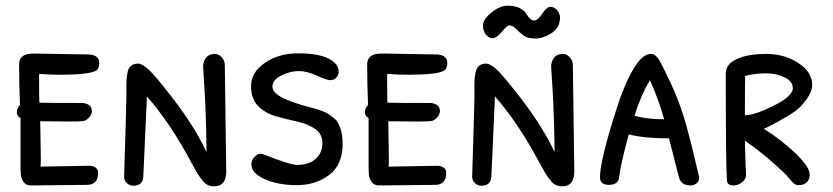

<svg xmlns="http://www.w3.org/2000/svg" viewBox="-20 -650 2920 673"><path d="M121 -225 123 -94Q123 -68 122 -66L295 -69Q324 -66 324 -44Q324 -2 285 -2L89 0Q71 0 62.5 -12.5Q54 -25 53 -39Q52 -53 52 -70V-236Q39 -243 39 -257Q39 -271 50 -282Q47 -360 47 -424Q47 -461 92 -462Q104 -462 120 -462L295 -459H296Q328 -455 328 -429Q328 -409 316 -402Q290 -388 191 -388Q154 -388 117 -391Q117 -301 118 -290Q157 -289 271 -289Q302 -285 302 -261Q302 -249 292 -238Q282 -227 270.5 -225.5Q259 -224 221.5 -224Q184 -224 121 -225Z M495 -312 484 -69Q483 -37 482 -26Q478 1 447 1Q435 1 425.5 -7.5Q416 -16 415 -29Q423 -289 423 -309.5Q423 -330 423 -355Q423 -380 428 -400Q435 -427 464 -427Q478 -427 499 -408Q520 -389 560 -338Q655 -221 704 -117Q702 -259 697 -333.5Q692 -408 692 -415Q692 -422 692 -423Q699 -461 733 -461Q746 -461 757 -449.5Q768 -438 768 -421L773 -49Q773 3 731 3Q706 3 692 -14.5Q678 -32 672 -42Q666 -52 654 -74Q577 -219 495 -312Z M1167 -399Q1167 -386 1158.5 -377.5Q1150 -369 1138 -369Q1126 -369 1090.5 -385Q1055 -401 1026.5 -401Q998 -401 966.5 -385.5Q935 -370 935 -347Q935 -324 973 -306Q1011 -288 1063 -275Q1115 -262 1132.5 -249.5Q1150 -237 1157.5 -229.5Q1165 -222 1173 -200.5Q1181 -179 1181 -145Q1181 -72 1133.5 -36.5Q1086 -1 1020.5 -1Q955 -1 908 -22Q861 -43 861 -74Q861 -90 874.5 -102.5Q888 -115 903 -109Q997 -72 1021 -72Q1064 -72 1087 -93.5Q1110 -115 1110 -148Q1110 -181 1084 -198.5Q1058 -216 1021.5 -224Q985 -232 948.5 -242Q912 -252 886 -277Q860 -302 860 -349Q860 -396 908 -429.5Q956 -463 1025.5 -463Q1095 -463 1131 -445Q1167 -427 1167 -399Z M1341 -225 1343 -94Q1343 -68 1342 -66L1515 -69Q1544 -66 1544 -44Q1544 -2 1505 -2L1309 0Q1291 0 1282.5 -12.5Q1274 -25 1273 -39Q1272 -53 1272 -70V-236Q1259 -243 1259 -257Q1259 -271 1270 -282Q1267 -360 1267 -424Q1267 -461 1312 -462Q1324 -462 1340 -462L1515 -459H1516Q1548 -455 1548 -429Q1548 -409 1536 -402Q1510 -388 1411 -388Q1374 -388 1337 -391Q1337 -301 1338 -290Q1377 -289 1491 -289Q1522 -285 1522 -261Q1522 -249 1512 -238Q1502 -227 1490.5 -225.5Q1479 -224 1441.5 -224Q1404 -224 1341 -225Z M1823 -604Q1839 -578 1852 -578Q1865 -578 1880.5 -602Q1896 -626 1909.5 -626Q1923 -626 1933 -614Q1943 -602 1943 -589Q1943 -553 1913.5 -534Q1884 -515 1856.5 -515Q1829 -515 1814 -526.5Q1799 -538 1788 -549.5Q1777 -561 1764 -561Q1758 -561 1739 -538.5Q1720 -516 1707 -516Q1694 -516 1683.5 -528.5Q1673 -541 1673 -561.5Q1673 -582 1702.5 -606Q1732 -630 1758.5 -630Q1785 -630 1801 -622Q1817 -614 1823 -604ZM1715 -312 1704 -69Q1703 -37 1702 -26Q1698 1 1667 1Q1655 1 1645.5 -7.5Q1636 -16 1635 -29Q1643 -289 1643 -309.5Q1643 -330 1643 -355Q1643 -380 1648 -400Q1655 -427 1684 -427Q1698 -427 1719 -408Q1740 -389 1780 -338Q1875 -221 1924 -117Q1922 -259 1917 -333.5Q1912 -408 1912 -415Q1912 -422 1912 -423Q1919 -461 1953 -461Q1966 -461 1977 -449.5Q1988 -438 1988 -421L1993 -49Q1993 3 1951 3Q1926 3 1912 -14.5Q1898 -32 1892 -42Q1886 -52 1874 -74Q1797 -219 1715 -312Z M2150 -27Q2146 -2 2114.5 -2Q2083 -2 2083 -28Q2083 -87 2141 -268Q2167 -351 2199 -406Q2231 -461 2261 -461Q2277 -461 2289 -442Q2301 -423 2332.5 -355.5Q2364 -288 2385 -212.5Q2406 -137 2431 -28Q2431 -15 2422 -7.5Q2413 0 2400 0Q2368 0 2360 -28L2325 -165Q2237 -165 2184 -179Q2154 -69 2150 -27ZM2258 -369Q2225 -313 2204 -244Q2248 -232 2308 -232Q2289 -301 2258 -369Z M2595 -37Q2595 -22 2581 -11Q2567 0 2550 0Q2528 0 2528 -20Q2524 -67 2524 -393Q2524 -425 2562.5 -443Q2601 -461 2665.5 -461Q2730 -461 2778.5 -429Q2827 -397 2827 -352Q2827 -330 2808 -303Q2789 -276 2767.5 -260.5Q2746 -245 2706 -223Q2666 -201 2657 -199Q2720 -159 2769 -112Q2818 -65 2818 -38Q2818 -11 2794 -3Q2787 -1 2776 -1Q2765 -1 2748 -22.5Q2731 -44 2684 -84.5Q2637 -125 2591 -157Q2593 -77 2595 -38ZM2591 -246Q2624 -246 2690 -278.5Q2756 -311 2759 -339Q2759 -366 2729 -379.5Q2699 -393 2666 -393Q2628 -393 2592 -384Q2591 -336 2591 -246Z"/></svg>

Font: Patrick Hand SC
Style: Regular
Weight: 400
Designer: Patrick Wagesreiter
Foundry: Patrick Wagesreiter
Version: Version 1.003;PS 001.003;hotconv 1.0.70;makeotf.lib2.5.58329